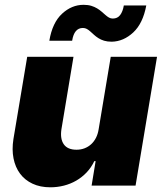

<svg xmlns="http://www.w3.org/2000/svg" viewBox="-20 -786 689 813"><path d="M36.9 -197.4 95.2 -545.5H291.2L240.1 -238.6Q234 -197.8 250.2 -174.9Q266.3 -152 304 -152Q322.1 -152 337.9 -158Q353.7 -164.1 365.9 -175.2Q378.2 -186.4 386.4 -202.4Q394.5 -218.4 397.7 -238.6L448.9 -545.5H644.9L554 0H367.9L384.9 -103.7H379.3Q366.5 -76.7 346.8 -55.9Q327.1 -35.2 302.7 -21.1Q278.4 -7.1 250.5 0Q222.7 7.1 193.2 7.1Q150.2 7.1 117.7 -8.2Q85.2 -23.4 65 -50.6Q44.7 -77.8 37.3 -115.2Q29.8 -152.7 36.9 -197.4ZM242.9 -728Q283.7 -765.6 333.8 -765.6Q352.3 -765.6 366.3 -761.4Q380.3 -757.1 391.2 -750.5Q402 -744 410.5 -736.5Q419 -729 426.5 -722.5Q433.9 -715.9 441.4 -711.6Q448.9 -707.4 457.4 -707.4Q477.6 -707.4 488.8 -722.3Q500 -737.2 504.3 -762.8H599.4Q585.2 -686.8 544.4 -648.8Q503.2 -610.4 453.1 -609.4Q434.7 -609.4 420.8 -613.6Q407 -617.9 396.7 -624.5Q386.4 -631 378.2 -638.5Q370 -646 362.7 -652.5Q355.5 -659.1 347.8 -663.4Q340.2 -667.6 331 -667.6Q294 -667.6 285.5 -613.6H188.9Q201.7 -690 242.9 -728Z"/></svg>

Font: Inter P Black
Style: Italic
Weight: 900
Italic angle: -9.40001°
Designer: Rasmus Andersson
Foundry: rsms
Version: Version 3.018;git-588b23468